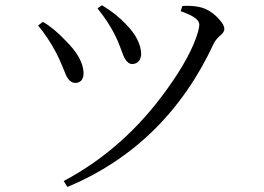

<svg xmlns="http://www.w3.org/2000/svg" viewBox="-20 -706 1040 755"><path d="M431.6 -569.3Q404.3 -623 363.3 -672.9L380.9 -685.5Q437.5 -651.4 475.6 -610.4Q534.2 -550.8 535.2 -492.2Q532.2 -456.1 500 -454.1Q479.5 -454.1 464.8 -488.3Q461.9 -495.1 456.1 -511.7Q442.4 -548.8 431.6 -569.3ZM820.3 -534.2Q633.8 -133.8 245.1 29.3L230.5 5.9Q469.7 -121.1 637.7 -356.4Q732.4 -488.3 758.8 -581.1Q763.7 -599.6 763.7 -609.4Q763.7 -632.8 712.9 -653.3Q702.1 -658.2 690.4 -662.1L697.3 -682.6Q735.4 -684.6 762.7 -678.7Q806.6 -669.9 842.8 -628.9Q862.3 -607.4 862.3 -591.8Q862.3 -579.1 843.8 -564.5Q827.1 -548.8 820.3 -534.2ZM201.2 -498Q168.9 -558.6 129.9 -605.5L148.4 -620.1Q191.4 -595.7 238.3 -545.9Q306.6 -478.5 308.6 -419.9Q308.6 -380.9 276.4 -379.9Q253.9 -379.9 239.3 -411.1Q236.3 -418.9 228.5 -437.5Q212.9 -475.6 201.2 -498Z"/></svg>

Font: GenYoMin JP Regular
Style: Regular
Weight: 400
Version: Version 1.001;PS 1;hotconv 16.6.51;makeotf.lib2.5.65220 DEVE